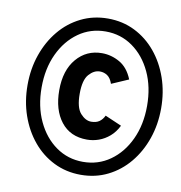

<svg xmlns="http://www.w3.org/2000/svg" viewBox="-78 -752 789 838"><g transform="rotate(10 316.0 -333.0)"><path d="M334 13Q269.3 13 214.8 -14Q160.3 -41 121 -88.5Q81.6 -136 59.8 -198.6Q38 -261.2 38 -333.2Q38 -405.2 59.8 -467.8Q81.6 -530.4 121 -577.9Q160.3 -625.4 214.8 -652.4Q269.3 -679.4 334 -679.4Q399.4 -679.4 453.5 -652.4Q507.7 -625.4 547 -577.9Q586.4 -530.4 608.2 -467.8Q630 -405.2 630 -333.2Q630 -261.2 608.2 -198.6Q586.4 -136 547 -88.5Q507.7 -41 453.5 -14Q399.4 13 334 13ZM334.3 -143Q260.1 -143 219.1 -195.5Q178.2 -247.9 178.2 -335Q178.2 -423.1 222.1 -474.5Q266 -526 334.5 -526Q375.9 -526 413.3 -504.7Q450.7 -483.4 470.7 -433.5L395.7 -401Q387.4 -425.5 372.5 -435.7Q357.7 -445.8 339.3 -445.8Q313.1 -445.8 290.9 -420.8Q268.8 -395.7 268.8 -335Q268.8 -273.4 291.3 -248.3Q313.9 -223.2 339.1 -223.2Q361.1 -223.2 375 -232.9Q388.8 -242.7 397.1 -260.2L470.6 -228.5Q456.1 -199 434.1 -180.1Q412.1 -161.2 386.6 -152.1Q361.1 -143 334.3 -143ZM334 -44.4Q401.2 -44.4 453.9 -81.8Q506.7 -119.1 537.2 -184.4Q567.7 -249.7 567.7 -333.2Q567.7 -417 537.2 -482.2Q506.7 -547.3 453.9 -584.7Q401.2 -622.1 334 -622.1Q266.8 -622.1 214.1 -584.7Q161.3 -547.3 130.8 -482.2Q100.3 -417 100.3 -333.2Q100.3 -249.7 130.8 -184.4Q161.3 -119.1 214.1 -81.8Q266.8 -44.4 334 -44.4Z"/></g></svg>

Font: Atkinson Hyperlegible Mono ExtraLight
Style: Italic
Weight: 200
Italic angle: -12°
Monospace: yes
Designer: Elliott Scott, Megan Eiswerth, Linus Boman, Theodore Petrosky, Letters from Sweden
Foundry: Applied Design Works, Letters from Sweden
Version: Version 2.001